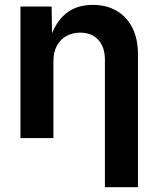

<svg xmlns="http://www.w3.org/2000/svg" viewBox="-20 -573 658 797"><path d="M201.7 -317.9V0H64.9V-545.9H194.3L196.3 -410.2H187Q209 -480 253.2 -516.4Q297.4 -552.7 365.2 -552.7Q421.9 -552.7 463.9 -528.3Q505.9 -503.9 529.3 -458Q552.7 -412.1 552.7 -347.2V204.1H415.5V-324.7Q415.5 -377.4 388.2 -407.5Q360.8 -437.5 313 -437.5Q280.8 -437.5 255.4 -423.3Q230 -409.2 215.8 -382.6Q201.7 -356 201.7 -317.9Z"/></svg>

Font: Inter Cardless
Style: Bold
Weight: 700
Designer: Rasmus Andersson
Foundry: rsms
Version: Version 4.001;git-9221beed3